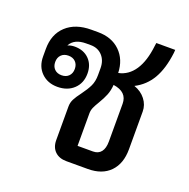

<svg xmlns="http://www.w3.org/2000/svg" viewBox="-111 -705 798 811"><g transform="rotate(20 288.5 -299.5)"><path d="M432 -397Q464 -386 483 -361.5Q502 -337 502 -307V-138Q502 -73 466.5 -36.5Q431 0 367 0H271Q238 0 219 -18.5Q200 -37 200 -69V-220Q200 -238 208 -253.5Q216 -269 232 -290Q252 -317 262 -338Q272 -359 272 -388V-418Q272 -453 252 -474.5Q232 -496 200 -496H179Q127 -496 108 -462V-461Q122 -467 139 -467Q179 -467 203.5 -442.5Q228 -418 228 -378Q228 -335 200 -308.5Q172 -282 127 -282Q83 -282 55 -309.5Q27 -337 27 -382V-416Q27 -482 68 -520Q109 -558 180 -558H210Q272 -558 309.5 -521.5Q347 -485 349 -425Q393 -434 420 -474.5Q447 -515 455 -585L457 -599H542L541 -585Q532 -512 505.5 -466.5Q479 -421 432 -397ZM83 -378Q83 -358 95 -346Q107 -334 127 -334Q147 -334 159 -346Q171 -358 171 -378Q171 -398 159 -410Q147 -422 127 -422Q107 -422 95 -410Q83 -398 83 -378ZM411 -309Q411 -362 348 -371Q346 -345 338 -325Q330 -305 315 -280Q304 -262 298.5 -249.5Q293 -237 293 -223V-77H362Q386 -77 398.5 -93Q411 -109 411 -139Z"/></g></svg>

Font: Bai Jamjuree Medium
Style: Regular
Weight: 500
Version: Version 1.000; ttfautohint (v1.6)